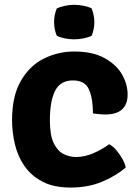

<svg xmlns="http://www.w3.org/2000/svg" viewBox="-20 -786 590 820"><path d="M377 -301.5Q377 -365 360 -403.8Q343 -442.5 291.5 -442.5Q238 -442.5 215.5 -398.5Q193 -354.5 193 -272Q193 -209 209.2 -175.2Q225.5 -141.5 251 -128.5Q276.5 -115.5 305 -115.5Q342 -115.5 379.2 -131.8Q416.5 -148 446 -170Q462 -162 477 -144.5Q492 -127 503 -107Q514 -87 517 -70.5Q475.5 -35 416.2 -10Q357 15 281.5 15Q209 15 160.8 -10.5Q112.5 -36 84 -77.8Q55.5 -119.5 43.5 -170.5Q31.5 -221.5 31.5 -273Q31.5 -375.5 68.8 -440.2Q106 -505 166.8 -535.5Q227.5 -566 297 -566Q375 -566 425.5 -538.5Q476 -511 500.5 -469Q525 -427 525 -382.5Q525 -297 429 -297Q417.5 -297 404 -298.5Q390.5 -300 377 -301.5ZM211 -691.5Q211 -722.5 222.5 -750Q235.5 -756.5 256.2 -761Q277 -765.5 297 -765.5Q317 -765.5 338.5 -761Q360 -756.5 371.5 -750Q377 -736 380 -720.5Q383 -705 383 -691.5Q383 -661 371.5 -633.5Q360 -627 338.5 -622.5Q317 -618 297 -618Q277 -618 255.8 -622.2Q234.5 -626.5 222.5 -633.5Q211 -661 211 -691.5Z"/></svg>

Font: Signika SC
Style: Bold
Weight: 700
Designer: Anna Giedryś
Foundry: Anna Giedryś
Version: Version 2.000; ttfautohint (v1.8.3) -l 8 -r 50 -G 200 -x 9 -